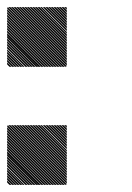

<svg xmlns="http://www.w3.org/2000/svg" viewBox="-21 -521 374 542"><path d="M167.5 -160 160 -167.5H165.8L167.5 -165.8ZM167.5 -152.5 152.5 -167.5H158.3L167.5 -158.3ZM167.5 -145 145 -167.5H150.8L167.5 -150.8ZM167.5 -137.5 137.5 -167.5H143.3L167.5 -143.3ZM167.5 -130 130 -167.5H135.8L167.5 -135.8ZM167.5 -122.5 122.5 -167.5H128.3L167.5 -128.3ZM167.5 -115 115 -167.5H120.8L167.5 -120.8ZM167.5 -107.5 107.5 -167.5H113.3L167.5 -113.3ZM167.5 -100 100 -167.5H105.8L167.5 -105.8ZM167.5 -92.5 92.5 -167.5H97.5L167.5 -97.5ZM167.5 -85 85 -167.5H90.8L167.5 -90.8ZM167.5 -77.5 77.5 -167.5H83.3L167.5 -83.3ZM167.5 -70 70 -167.5H75.8L167.5 -75.8ZM167.5 -62.5 62.5 -167.5H68.3L167.5 -68.3ZM167.5 -55 55 -167.5H60.8L167.5 -60.8ZM167.5 -47.5 47.5 -167.5H53.3L167.5 -53.3ZM167.5 -40 40 -167.5H45.8L167.5 -45.8ZM167.5 -32.5 32.5 -167.5H38.3L167.5 -38.3ZM167.5 -25 25 -167.5H30.8L167.5 -30.8ZM167.5 -17.5 17.5 -167.5H23.3L167.5 -23.3ZM167.5 -10 10 -167.5H15.8L167.5 -15.8ZM167.5 -2.5 2.5 -167.5H8.3L167.5 -8.3ZM163.3 0.8 -0.8 -163.3 0.8 -167.5 167.5 -0.8ZM155.8 0.8 -0.8 -155.8V-161.7L161.7 0.8ZM148.3 0.8 -0.8 -148.3V-154.2L154.2 0.8ZM140.8 0.8 -0.8 -140.8V-146.7L146.7 0.8ZM133.3 0.8 -0.8 -133.3V-139.2L139.2 0.8ZM125.8 0.8 -0.8 -125.8V-131.7L131.7 0.8ZM118.3 0.8 -0.8 -118.3V-124.2L124.2 0.8ZM110.8 0.8 -0.8 -110.8V-116.7L116.7 0.8ZM103.3 0.8 -0.8 -103.3V-109.2L109.2 0.8ZM95.8 0.8 -0.8 -95.8V-101.7L101.7 0.8ZM87.5 0.8 -0.8 -87.5V-94.2L94.2 0.8ZM80.8 0.8 -0.8 -80.8V-86.7L86.7 0.8ZM73.3 0.8 -0.8 -73.3V-79.2L79.2 0.8ZM65.8 0.8 -0.8 -65.8V-71.7L71.7 0.8ZM58.3 0.8 -0.8 -58.3V-64.2L64.2 0.8ZM50.8 0.8 -0.8 -50.8V-56.7L56.7 0.8ZM43.3 0.8 -0.8 -43.3V-48.3L48.3 0.8ZM35.8 0.8 -0.8 -35.8V-41.7L41.7 0.8ZM28.3 0.8 -0.8 -28.3V-34.2L34.2 0.8ZM20.8 0.8 -0.8 -20.8V-26.7L26.7 0.8ZM13.3 0.8 -0.8 -13.3V-19.2L19.2 0.8ZM5.8 0.8 -0.8 -5.8V-11.7L11.7 0.8ZM167.5 -493.3 160 -500.8H165.8L167.5 -499.2ZM167.5 -485.8 152.5 -500.8H158.3L167.5 -491.7ZM167.5 -478.3 145 -500.8H150.8L167.5 -484.2ZM167.5 -470.8 137.5 -500.8H143.3L167.5 -476.7ZM167.5 -463.3 130 -500.8H135.8L167.5 -469.2ZM167.5 -455.8 122.5 -500.8H128.3L167.5 -461.7ZM167.5 -448.3 115 -500.8H120.8L167.5 -454.2ZM167.5 -440.8 107.5 -500.8H113.3L167.5 -446.7ZM167.5 -433.3 100 -500.8H105.8L167.5 -439.2ZM167.5 -425.8 92.5 -500.8H97.5L167.5 -430.8ZM167.5 -418.3 85 -500.8H90.8L167.5 -424.2ZM167.5 -410.8 77.5 -500.8H83.3L167.5 -416.7ZM167.5 -403.3 70 -500.8H75.8L167.5 -409.2ZM167.5 -395.8 62.5 -500.8H68.3L167.5 -401.7ZM167.5 -388.3 55 -500.8H60.8L167.5 -394.2ZM167.5 -380.8 47.5 -500.8H53.3L167.5 -386.7ZM167.5 -373.3 40 -500.8H45.8L167.5 -379.2ZM167.5 -365.8 32.5 -500.8H38.3L167.5 -371.7ZM167.5 -358.3 25 -500.8H30.8L167.5 -364.2ZM167.5 -350.8 17.5 -500.8H23.3L167.5 -356.7ZM167.5 -343.3 10 -500.8H15.8L167.5 -349.2ZM167.5 -335.8 2.5 -500.8H8.3L167.5 -341.7ZM163.3 -332.5 -0.8 -496.7 0.8 -500.8 167.5 -334.2ZM155.8 -332.5 -0.8 -489.2V-495L161.7 -332.5ZM148.3 -332.5 -0.8 -481.7V-487.5L154.2 -332.5ZM140.8 -332.5 -0.8 -474.2V-480L146.7 -332.5ZM133.3 -332.5 -0.8 -466.7V-472.5L139.2 -332.5ZM125.8 -332.5 -0.8 -459.2V-465L131.7 -332.5ZM118.3 -332.5 -0.8 -451.7V-457.5L124.2 -332.5ZM110.8 -332.5 -0.8 -444.2V-450L116.7 -332.5ZM103.3 -332.5 -0.8 -436.7V-442.5L109.2 -332.5ZM95.8 -332.5 -0.8 -429.2V-435L101.7 -332.5ZM87.5 -332.5 -0.8 -420.8V-427.5L94.2 -332.5ZM80.8 -332.5 -0.8 -414.2V-420L86.7 -332.5ZM73.3 -332.5 -0.8 -406.7V-412.5L79.2 -332.5ZM65.8 -332.5 -0.8 -399.2V-405L71.7 -332.5ZM58.3 -332.5 -0.8 -391.7V-397.5L64.2 -332.5ZM50.8 -332.5 -0.8 -384.2V-390L56.7 -332.5ZM43.3 -332.5 -0.8 -376.7V-381.7L48.3 -332.5ZM35.8 -332.5 -0.8 -369.2V-375L41.7 -332.5ZM28.3 -332.5 -0.8 -361.7V-367.5L34.2 -332.5ZM20.8 -332.5 -0.8 -354.2V-360L26.7 -332.5ZM13.3 -332.5 -0.8 -346.7V-352.5L19.2 -332.5ZM5.8 -332.5 -0.8 -339.2V-345L11.7 -332.5Z"/></svg>

Font: 0xA000-Pixelated
Style: Pixelated
Weight: 400
Version: Version 0.1